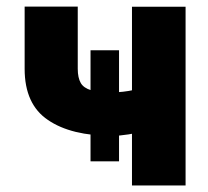

<svg xmlns="http://www.w3.org/2000/svg" viewBox="-20 -566 636 586"><path d="M256.3 -412.6H343.3V-73.7H256.3ZM382.8 -545.4H546.4V0H382.8ZM463.4 -313V-180.2Q446.8 -172.4 424.8 -166.5Q403.3 -160.6 372.1 -155.8Q344.2 -151.4 323.2 -151.4Q197.3 -151.4 126.5 -199.7Q55.2 -247.6 55.2 -356V-545.9H217.3V-356Q217.3 -328.6 226.6 -312.5Q235.4 -297.4 258.3 -290.5Q280.3 -284.2 323.2 -284.2Q355 -284.2 388.7 -291.5Q420.9 -297.9 463.4 -313Z"/></svg>

Font: My Font
Style: Regular
Weight: 500
Designer: Rasmus Andersson
Foundry: rsms
Version: Version 0.001